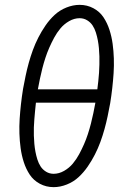

<svg xmlns="http://www.w3.org/2000/svg" viewBox="-20 -763 540 791"><path d="M201 8Q170 8 144 -6Q118 -20 102.5 -43.5Q87 -67 78 -95Q69 -123 65 -152.5Q61 -182 60 -212.5Q59 -243 61 -273.5Q63 -304 66.5 -335Q70 -366 75 -397Q80 -424 85.5 -450.5Q91 -477 98.5 -504Q106 -531 115.5 -557Q125 -583 138 -608.5Q151 -634 167.5 -658Q184 -682 205 -701.5Q226 -721 253.5 -732Q281 -743 308 -743Q339 -743 365 -729Q391 -715 406.5 -691.5Q422 -668 431 -640Q440 -612 444 -582.5Q448 -553 449 -522.5Q450 -492 448 -461.5Q446 -431 442.5 -400Q439 -369 434 -338Q429 -311 423.5 -284.5Q418 -258 410.5 -231Q403 -204 393.5 -178Q384 -152 371 -126.5Q358 -101 341.5 -77Q325 -53 304 -33.5Q283 -14 255.5 -3Q228 8 201 8ZM136 -395H381Q383 -412 385 -429Q387 -446 388 -463Q389 -480 389.5 -497Q390 -514 389.5 -531Q389 -548 387.5 -564.5Q386 -581 383 -597Q380 -613 375 -629Q370 -645 361.5 -658Q353 -671 339 -679.5Q325 -688 308 -688Q286 -688 265 -676Q244 -664 229 -646Q214 -628 203 -607.5Q192 -587 183 -566.5Q174 -546 167 -524.5Q160 -503 154.5 -481.5Q149 -460 144.5 -438.5Q140 -417 136 -395ZM201 -47Q223 -47 244 -59Q265 -71 280 -89Q295 -107 306 -127.5Q317 -148 326 -168.5Q335 -189 342 -210.5Q349 -232 354.5 -253.5Q360 -275 364.5 -296.5Q369 -318 373 -340H128Q126 -323 124.5 -306Q123 -289 121.5 -272Q120 -255 119.5 -238Q119 -221 119.5 -204Q120 -187 121.5 -170.5Q123 -154 126 -138Q129 -122 134 -106Q139 -90 147.5 -77Q156 -64 170 -55.5Q184 -47 201 -47Z"/></svg>

Font: Iosevka Light Oblique
Style: Regular
Weight: 300
Italic angle: -9°
Monospace: yes
Designer: Belleve Invis
Foundry: Belleve Invis
Version: Version 32.5.0; ttfautohint (v1.8.4)